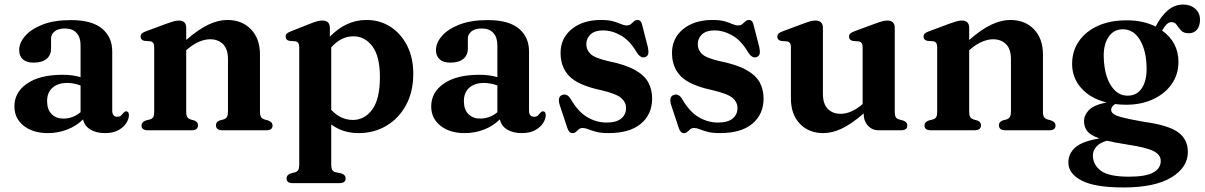

<svg xmlns="http://www.w3.org/2000/svg" viewBox="-20 -574 5308 846"><path d="M43.5 -105Q43.5 -167.5 99.5 -206Q155.5 -244.5 256 -244.5Q278.5 -244.5 298.5 -241.8Q318.5 -239 335 -234V-374.5Q335 -410 317 -429.2Q299 -448.5 266.5 -448.5Q237 -448.5 221 -435.8Q205 -423 205 -405V-361Q205 -330.5 184.8 -314.2Q164.5 -298 128 -298Q96.5 -298 80.5 -312.8Q64.5 -327.5 64.5 -353.5Q64.5 -385 90.5 -415.2Q116.5 -445.5 167.2 -465.5Q218 -485.5 292.5 -485.5Q384.5 -485.5 429.5 -448.2Q474.5 -411 474.5 -347.5V-87.5Q474.5 -59.5 496.5 -59.5Q508 -59.5 513.2 -64.8Q518.5 -70 522.5 -75Q525.5 -78.5 528.5 -81Q531.5 -83.5 536 -83.5Q548 -83.5 548 -66.5Q548 -49.5 536.2 -31.2Q524.5 -13 501 -0.2Q477.5 12.5 443 12.5Q403.5 12.5 377.8 -3.5Q352 -19.5 346 -48Q317 -19 276.2 -3.2Q235.5 12.5 191 12.5Q125 12.5 84.2 -20Q43.5 -52.5 43.5 -105ZM187.5 -128.5Q187.5 -91 207.5 -71.2Q227.5 -51.5 259 -51.5Q301 -51.5 335 -79.5V-197.5Q321 -202.5 306.5 -205.5Q292 -208.5 276 -208.5Q234.5 -208.5 211 -187.2Q187.5 -166 187.5 -128.5Z M800.5 -451V-398Q856.5 -446.5 899.8 -466.2Q943 -486 981.5 -486Q1046.5 -486 1086 -444.8Q1125.5 -403.5 1125.5 -334V-83Q1125.5 -66 1130.2 -58.5Q1135 -51 1144.5 -48L1162 -43Q1181 -36 1181 -21Q1181 0 1153 0H960Q931.5 0 931.5 -22.5Q931.5 -36 947 -43L966 -48Q975.5 -51.5 980 -59Q984.5 -66.5 984.5 -83V-313.5Q984.5 -357.5 963 -379.2Q941.5 -401 905.5 -401Q883 -401 857.5 -390.2Q832 -379.5 805.5 -357L800.5 -353V-81.5Q800.5 -65.5 805 -58.5Q809.5 -51.5 818.5 -48L836.5 -43Q852.5 -36.5 852.5 -22.5Q852.5 0 824 0H631.5Q603.5 0 603.5 -21Q603.5 -36 622 -43L641.5 -48Q651 -51 655.2 -58.2Q659.5 -65.5 659.5 -81.5V-366Q659.5 -389 643 -392L616.5 -394Q599.5 -397.5 599.5 -412.5Q599.5 -421 604.5 -426Q609.5 -431 623 -436L714.5 -470Q734 -477 745.8 -480.2Q757.5 -483.5 768 -483.5Q800.5 -483.5 800.5 -451Z M1433.5 -451V-412.5Q1468 -448 1508.2 -467Q1548.5 -486 1595 -486Q1654 -486 1700.8 -455.8Q1747.5 -425.5 1774.2 -372.2Q1801 -319 1801 -249.5Q1801 -169.5 1769 -110.8Q1737 -52 1682.5 -19.8Q1628 12.5 1560.5 12.5Q1491 12.5 1439.5 -25.5V151.5Q1439.5 167.5 1444 174.8Q1448.5 182 1457.5 184.5L1484 190Q1503 196.5 1503 212Q1503 233 1475 233H1270.5Q1242.5 233 1242.5 212Q1242.5 197 1261 190L1280.5 185Q1290 182 1294.2 174.8Q1298.5 167.5 1298.5 151.5V-366Q1298.5 -389 1282 -392L1255.5 -394Q1238.5 -397.5 1238.5 -412.5Q1238.5 -421 1243.2 -425.8Q1248 -430.5 1262 -436L1347.5 -470Q1366.5 -477.5 1378.2 -480.5Q1390 -483.5 1399.5 -483.5Q1433.5 -483.5 1433.5 -451ZM1537.5 -414Q1483 -414 1439.5 -365.5V-90Q1481 -45.5 1535 -45.5Q1586 -45.5 1620 -91.2Q1654 -137 1654 -234.5Q1654 -325.5 1621 -369.8Q1588 -414 1537.5 -414Z M1880 -105Q1880 -167.5 1936 -206Q1992 -244.5 2092.5 -244.5Q2115 -244.5 2135 -241.8Q2155 -239 2171.5 -234V-374.5Q2171.5 -410 2153.5 -429.2Q2135.5 -448.5 2103 -448.5Q2073.5 -448.5 2057.5 -435.8Q2041.5 -423 2041.5 -405V-361Q2041.5 -330.5 2021.2 -314.2Q2001 -298 1964.5 -298Q1933 -298 1917 -312.8Q1901 -327.5 1901 -353.5Q1901 -385 1927 -415.2Q1953 -445.5 2003.8 -465.5Q2054.5 -485.5 2129 -485.5Q2221 -485.5 2266 -448.2Q2311 -411 2311 -347.5V-87.5Q2311 -59.5 2333 -59.5Q2344.5 -59.5 2349.8 -64.8Q2355 -70 2359 -75Q2362 -78.5 2365 -81Q2368 -83.5 2372.5 -83.5Q2384.5 -83.5 2384.5 -66.5Q2384.5 -49.5 2372.8 -31.2Q2361 -13 2337.5 -0.2Q2314 12.5 2279.5 12.5Q2240 12.5 2214.2 -3.5Q2188.5 -19.5 2182.5 -48Q2153.5 -19 2112.8 -3.2Q2072 12.5 2027.5 12.5Q1961.5 12.5 1920.8 -20Q1880 -52.5 1880 -105ZM2024 -128.5Q2024 -91 2044 -71.2Q2064 -51.5 2095.5 -51.5Q2137.5 -51.5 2171.5 -79.5V-197.5Q2157.5 -202.5 2143 -205.5Q2128.5 -208.5 2112.5 -208.5Q2071 -208.5 2047.5 -187.2Q2024 -166 2024 -128.5Z M2636.5 -440Q2601.5 -440 2582.5 -422.8Q2563.5 -405.5 2563.5 -379Q2563.5 -355 2581.2 -337Q2599 -319 2658.5 -305Q2736 -289.5 2778.2 -265.5Q2820.5 -241.5 2837 -210Q2853.5 -178.5 2853.5 -140Q2853.5 -70.5 2804.2 -29Q2755 12.5 2661 12.5Q2627.5 12.5 2606.5 6.8Q2585.5 1 2572 -4.5Q2558.5 -10 2548 -10Q2537 -10 2530.5 -4.5Q2524 1 2518 6.8Q2512 12.5 2502 12.5Q2487 12.5 2479.5 -11L2446.5 -110.5Q2435 -147 2457 -155.5Q2478 -163.5 2493.5 -139.5Q2527 -81.5 2567.5 -57.8Q2608 -34 2653 -34Q2695.5 -34 2717 -51.5Q2738.5 -69 2738.5 -98Q2738.5 -124 2716.5 -142.8Q2694.5 -161.5 2625 -177.5Q2527.5 -198.5 2488.8 -238Q2450 -277.5 2450 -341Q2450 -405.5 2499.2 -445.8Q2548.5 -486 2628 -486Q2662 -486 2682.5 -480Q2703 -474 2716.2 -468Q2729.5 -462 2741 -462Q2753 -462 2760 -468Q2767 -474 2773.5 -480Q2780 -486 2789.5 -486Q2805.5 -486 2810 -462L2834.5 -367Q2838.5 -348.5 2836.5 -337.8Q2834.5 -327 2823 -322.5Q2803.5 -315 2785.5 -343.5Q2754.5 -396 2715.5 -418Q2676.5 -440 2636.5 -440Z M3127.5 -440Q3092.5 -440 3073.5 -422.8Q3054.5 -405.5 3054.5 -379Q3054.5 -355 3072.2 -337Q3090 -319 3149.5 -305Q3227 -289.5 3269.2 -265.5Q3311.5 -241.5 3328 -210Q3344.5 -178.5 3344.5 -140Q3344.5 -70.5 3295.2 -29Q3246 12.5 3152 12.5Q3118.5 12.5 3097.5 6.8Q3076.5 1 3063 -4.5Q3049.5 -10 3039 -10Q3028 -10 3021.5 -4.5Q3015 1 3009 6.8Q3003 12.5 2993 12.5Q2978 12.5 2970.5 -11L2937.5 -110.5Q2926 -147 2948 -155.5Q2969 -163.5 2984.5 -139.5Q3018 -81.5 3058.5 -57.8Q3099 -34 3144 -34Q3186.5 -34 3208 -51.5Q3229.5 -69 3229.5 -98Q3229.5 -124 3207.5 -142.8Q3185.5 -161.5 3116 -177.5Q3018.5 -198.5 2979.8 -238Q2941 -277.5 2941 -341Q2941 -405.5 2990.2 -445.8Q3039.5 -486 3119 -486Q3153 -486 3173.5 -480Q3194 -474 3207.2 -468Q3220.5 -462 3232 -462Q3244 -462 3251 -468Q3258 -474 3264.5 -480Q3271 -486 3280.5 -486Q3296.5 -486 3301 -462L3325.5 -367Q3329.5 -348.5 3327.5 -337.8Q3325.5 -327 3314 -322.5Q3294.5 -315 3276.5 -343.5Q3245.5 -396 3206.5 -418Q3167.5 -440 3127.5 -440Z M3465 -139.5V-366Q3465 -388.5 3448.5 -391.5L3422 -393.5Q3405 -397.5 3405 -412Q3405 -420.5 3410 -425.8Q3415 -431 3428.5 -436L3520 -470Q3540 -477.5 3551.8 -480.5Q3563.5 -483.5 3572.5 -483.5Q3606 -483.5 3606 -451V-160.5Q3606 -116.5 3627.2 -94.5Q3648.5 -72.5 3684 -72.5Q3731 -72.5 3781 -115.5V-366Q3781 -388.5 3764.5 -391.5L3738.5 -393.5Q3721 -397.5 3721 -412Q3721 -420.5 3726 -425.8Q3731 -431 3744.5 -436L3836.5 -470Q3855.5 -477 3867.5 -480.2Q3879.5 -483.5 3890 -483.5Q3922.5 -483.5 3922.5 -451V-81.5Q3922.5 -65.5 3926.8 -58.2Q3931 -51 3940.5 -48L3959 -43Q3978 -36.5 3978 -21Q3978 0 3950 0H3850.5Q3823 0 3804.2 -20.5Q3785.5 -41 3785.5 -73.5V-74Q3730.5 -26.5 3688.2 -7Q3646 12.5 3608 12.5Q3543.5 12.5 3504.2 -29Q3465 -70.5 3465 -139.5Z M4250.5 -451V-398Q4306.5 -446.5 4349.8 -466.2Q4393 -486 4431.5 -486Q4496.5 -486 4536 -444.8Q4575.5 -403.5 4575.5 -334V-83Q4575.5 -66 4580.2 -58.5Q4585 -51 4594.5 -48L4612 -43Q4631 -36 4631 -21Q4631 0 4603 0H4410Q4381.5 0 4381.5 -22.5Q4381.5 -36 4397 -43L4416 -48Q4425.5 -51.5 4430 -59Q4434.5 -66.5 4434.5 -83V-313.5Q4434.5 -357.5 4413 -379.2Q4391.5 -401 4355.5 -401Q4333 -401 4307.5 -390.2Q4282 -379.5 4255.5 -357L4250.5 -353V-81.5Q4250.5 -65.5 4255 -58.5Q4259.5 -51.5 4268.5 -48L4286.5 -43Q4302.5 -36.5 4302.5 -22.5Q4302.5 0 4274 0H4081.5Q4053.5 0 4053.5 -21Q4053.5 -36 4072 -43L4091.5 -48Q4101 -51 4105.2 -58.2Q4109.5 -65.5 4109.5 -81.5V-366Q4109.5 -389 4093 -392L4066.5 -394Q4049.5 -397.5 4049.5 -412.5Q4049.5 -421 4054.5 -426Q4059.5 -431 4073 -436L4164.5 -470Q4184 -477 4195.8 -480.2Q4207.5 -483.5 4218 -483.5Q4250.5 -483.5 4250.5 -451Z M5022 -37Q5127.5 -22.5 5170.8 8.5Q5214 39.5 5214 95.5Q5214 164 5141 208Q5068 252 4931 252Q4804 252 4745.8 221.5Q4687.5 191 4687.5 142.5Q4687.5 102 4718.8 75Q4750 48 4824.5 36Q4784.5 22 4770.5 3.5Q4756.5 -15 4756.5 -40.5Q4756.5 -66.5 4778 -89Q4799.5 -111.5 4855.5 -122.5Q4784 -140.5 4744 -186Q4704 -231.5 4704 -292Q4704 -349 4733.8 -392.2Q4763.5 -435.5 4817.5 -460Q4871.5 -484.5 4945 -484.5Q4982.5 -484.5 5014.5 -477.2Q5046.5 -470 5072 -457Q5096 -503.5 5126 -528.8Q5156 -554 5194 -554Q5225 -554 5246.2 -535.8Q5267.5 -517.5 5267.5 -487Q5267.5 -460 5254.5 -443.8Q5241.5 -427.5 5218 -427.5Q5195 -427.5 5184 -439.8Q5173 -452 5164.8 -464.2Q5156.5 -476.5 5142.5 -476.5Q5130 -476.5 5120.5 -467Q5111 -457.5 5100.5 -439.5Q5172.5 -387.5 5172.5 -301.5Q5172.5 -246 5142.8 -203.5Q5113 -161 5061 -136.8Q5009 -112.5 4942 -112.5Q4916.5 -112.5 4893.5 -115.5Q4876 -104.5 4876 -90Q4876 -79 4887.8 -71Q4899.5 -63 4931 -55.2Q4962.5 -47.5 5022 -37ZM4926 -445Q4885 -444 4863 -409Q4841 -374 4843.5 -318Q4846.5 -240.5 4875.8 -196Q4905 -151.5 4950 -152.5Q4991 -153 5012.8 -187.8Q5034.5 -222.5 5032 -282.5Q5029.5 -356 5001.2 -400.8Q4973 -445.5 4926 -445ZM4795.5 110Q4795.5 152.5 4831 178.5Q4866.5 204.5 4954.5 204.5Q5028.5 204.5 5061.5 186.2Q5094.5 168 5094.5 135Q5094.5 108 5063 91.8Q5031.5 75.5 4944.5 62.5Q4892.5 54.5 4858 46Q4827.5 54 4811.5 71.5Q4795.5 89 4795.5 110Z"/></svg>

Font: Fraunces 9pt S000 SemiBold
Style: Regular
Weight: 600
Version: Version 1.000; ttfautohint (v1.8.3)